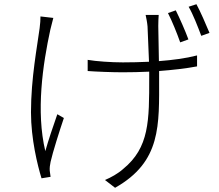

<svg xmlns="http://www.w3.org/2000/svg" viewBox="-20 -830 1040 911"><path d="M233 -745 172 -752C172 -738 171 -716 168 -696C157 -612 127 -459 127 -297C127 -171 158 -46 177 16L220 9C219 1 217 -10 216 -20C215 -32 217 -49 220 -62C230 -107 263 -211 283 -270L252 -288C232 -231 209 -163 195 -113C150 -301 183 -525 219 -690C224 -708 229 -731 233 -745ZM814 -781 777 -768C796 -731 820 -672 835 -629L874 -643C859 -684 832 -745 814 -781ZM912 -810 875 -798C896 -762 918 -705 935 -660L974 -674C957 -715 931 -775 912 -810ZM396 -546V-493C435 -490 511 -487 562 -487C603 -487 646 -488 688 -490V-463C688 -257 689 -130 564 -28C541 -7 505 13 478 24L526 61C746 -63 735 -236 735 -463V-493C800 -498 862 -505 915 -515V-567C861 -553 799 -545 734 -540L731 -706C731 -728 732 -746 733 -759H671C674 -744 678 -727 680 -705L687 -537C645 -535 603 -534 563 -534C508 -534 436 -539 396 -546Z"/></svg>

Font: Noto Sans TC Light
Style: Regular
Weight: 300
Designer: Ryoko NISHIZUKA 西塚涼子 (kana, bopomofo & ideographs); Paul D. Hunt (Latin, Greek & Cyrillic); Sandoll Communications 산돌커뮤니
Foundry: Adobe
Version: Version 2.004;hotconv 1.0.118;makeotfexe 2.5.65603